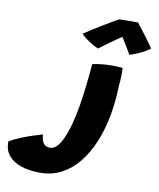

<svg xmlns="http://www.w3.org/2000/svg" viewBox="-377 -792 943 1139"><g transform="rotate(10 95.0 -222.5)"><path d="M-58 266.5Q-122.5 266.5 -171.8 250Q-221 233.5 -248.5 199.8Q-276 166 -274 115.5Q-246 99 -209.8 84.2Q-173.5 69.5 -138.2 57.8Q-103 46 -79.5 39.5Q-78.5 58.5 -73 74.8Q-67.5 91 -55.8 100.8Q-44 110.5 -26 110.5Q-6 110.5 10.2 96.2Q26.5 82 39.8 58Q53 34 63.8 4.2Q74.5 -25.5 82.5 -56Q96.5 -108 106.5 -169.5Q116.5 -231 123.8 -296Q131 -361 136 -421.5Q163 -428 194 -431Q225 -434 254.5 -434Q287 -434 318 -430.5Q319 -414 318.8 -395.2Q318.5 -376.5 317.2 -357Q316 -337.5 314 -318Q312 -229 296.5 -143.8Q281 -58.5 251 15.8Q221 90 177 146.2Q133 202.5 74.2 234.5Q15.5 266.5 -58 266.5ZM361 -712.5Q375 -694.5 394 -669.5Q413 -644.5 432 -619Q451 -593.5 464 -573Q437.5 -553 403.2 -537.5Q369 -522 343.5 -514Q334.5 -530.5 324.5 -547Q314.5 -563.5 305 -578.8Q295.5 -594 288.8 -604.8Q282 -615.5 279.5 -619H295Q288 -614.5 272.5 -604.2Q257 -594 236.5 -579.5Q216 -565 194.5 -549.2Q173 -533.5 154 -519Q140 -524 119.5 -535.8Q99 -547.5 79.5 -562Q60 -576.5 48.5 -589.5Q76.5 -608 106 -626.8Q135.5 -645.5 163.2 -662.2Q191 -679 213.2 -691.8Q235.5 -704.5 248 -711Q257.5 -711.5 280 -712Q302.5 -712.5 326 -712.5Q349.5 -712.5 361 -712.5Z"/></g></svg>

Font: Grandstander Thin ExtraBold
Style: Italic
Weight: 800
Italic angle: -15°
Version: Version 1.200